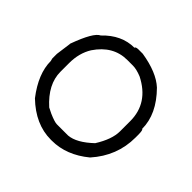

<svg xmlns="http://www.w3.org/2000/svg" viewBox="-165 -867 1039 1039"><g transform="rotate(45 354.0 -347.5)"><path d="M336.4 -688.5H371.6Q494.6 -668.9 555.2 -613.3Q656.7 -510.7 656.7 -398.4Q664.6 -398.4 664.6 -359.4V-339.8Q664.6 -199.2 566.9 -89.8Q467.3 -7.8 356 -7.8H348.1Q231 -7.8 129.4 -105.5Q47.4 -211.9 47.4 -308.6L43.5 -324.2V-359.4L55.2 -445.3V-449.2Q103 -581.1 141.1 -597.7Q219.2 -679.7 316.9 -679.7Q316.9 -687.5 336.4 -688.5ZM125.5 -371.1V-304.7Q125.5 -209 219.2 -125L250.5 -109.4Q295.4 -89.8 313 -89.8H398.9Q458.5 -94.7 531.7 -164.1Q581.5 -243.2 581.5 -304.7V-382.8Q581.5 -521.5 445.8 -589.8Q406.7 -605.5 379.4 -605.5H336.4Q229 -605.5 160.6 -503.9Q125.5 -447.3 125.5 -371.1Z"/></g></svg>

Font: LaylaThuluth
Style: Regular
Weight: 400
Version: Version 2.0